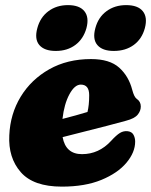

<svg xmlns="http://www.w3.org/2000/svg" viewBox="-20 -700 577 733"><path d="M496 -159.5Q496 -118.5 462.8 -78.8Q429.5 -39 367 -13.2Q304.5 12.5 216 12.5Q107.5 12.5 59.2 -42.8Q11 -98 15.5 -183.5Q19 -265 59 -330.8Q99 -396.5 168 -435.5Q237 -474.5 327.5 -474.5Q398.5 -474.5 435 -441.8Q471.5 -409 485 -356.5Q492 -330 501.5 -323Q517.5 -312.5 517.5 -293.5Q517.5 -276.5 505.5 -262Q493.5 -247.5 461 -239Q431 -230.5 389.2 -219.8Q347.5 -209 302.8 -197.8Q258 -186.5 219 -176.5Q231 -111.5 293 -111.5Q357.5 -111.5 404 -162Q424 -184 438 -192.5Q452 -201 468 -199Q483.5 -197 489.8 -185.2Q496 -173.5 496 -159.5ZM288.5 -377Q265 -377 245 -340Q225 -303 218.5 -246Q244 -252.5 269.2 -259.5Q294.5 -266.5 314 -272.5Q320.5 -298.5 320.5 -336.5Q320.5 -377 288.5 -377ZM193 -505.5Q149.5 -505.5 130.2 -528Q111 -550.5 122.5 -592.5Q133.5 -634 164.8 -657.2Q196 -680.5 239.5 -680.5Q283.5 -680.5 302.2 -657.2Q321 -634 310 -592.5Q298.5 -551.5 267.8 -528.5Q237 -505.5 193 -505.5ZM414.5 -505.5Q371 -505.5 351.8 -528Q332.5 -550.5 344 -592.5Q355 -634 386.5 -657.2Q418 -680.5 461.5 -680.5Q506.5 -680.5 525.2 -657.2Q544 -634 533 -592.5Q522 -551.5 490.8 -528.5Q459.5 -505.5 414.5 -505.5Z"/></svg>

Font: Fraunces 72pt S100 Black
Style: Italic
Weight: 900
Italic angle: -16°
Version: Version 1.000; ttfautohint (v1.8.3)